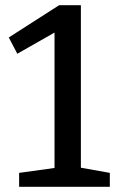

<svg xmlns="http://www.w3.org/2000/svg" viewBox="-20 -723 455 743"><path d="M405 -54V0H54V-54L191 -73V-597L47 -515L14 -578L209 -703H293V-74Z"/></svg>

Font: Bitter Medium
Style: Regular
Weight: 500
Designer: Sol Matas, and Bitter project Authors
Foundry: Sol Matas
Version: Version 2.001